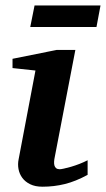

<svg xmlns="http://www.w3.org/2000/svg" viewBox="-20 -687 396 719"><path d="M308.1 -32.2Q263.2 -7.8 222.7 2.2Q182.1 12.2 139.2 12.2Q111.8 12.2 93 2.9Q74.2 -6.3 63.5 -21Q52.7 -35.6 49.3 -54Q45.9 -72.3 49.8 -90.8L112.8 -422.9L26.9 -432.1V-466.8L191.9 -500H262.2L185.1 -99.1Q183.1 -90.3 182.6 -82Q182.1 -73.7 183.8 -67.4Q185.5 -61 190.4 -57.1Q195.3 -53.2 204.1 -53.2Q208 -53.2 219.5 -55.7Q231 -58.1 246.1 -62.5Q261.2 -66.9 277.6 -73.2Q293.9 -79.6 308.1 -86.9ZM341.3 -585.9H93.3L109.4 -666.5H356.4Z"/></svg>

Font: Charis SIL Am
Style: Bold Italic
Weight: 700
Italic angle: -11°
Foundry: SIL International
Version: Version 5.000